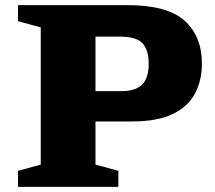

<svg xmlns="http://www.w3.org/2000/svg" viewBox="-20 -727 838 747"><path d="M50 -644.5V-707H476Q631.5 -707 698.5 -646.2Q765.5 -585.5 765.5 -479.5Q765.5 -413.5 738.2 -362.5Q711 -311.5 651.2 -283Q591.5 -254.5 493.5 -254.5H351.5V-86.5L440.5 -62.5V0H50V-62.5L138.5 -86.5V-620.5ZM558.5 -479Q558.5 -532 534.8 -558.2Q511 -584.5 446.5 -584.5H351.5V-372.5H454Q506.5 -372.5 532.5 -397.5Q558.5 -422.5 558.5 -479Z"/></svg>

Font: Newsreader 6pt
Style: Bold
Weight: 700
Designer: Hugues Gentile
Foundry: Production Type
Version: Version 1.003; ttfautohint (v1.8.3)